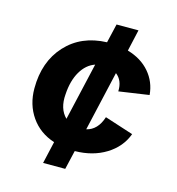

<svg xmlns="http://www.w3.org/2000/svg" viewBox="-105 -690 810 880"><g transform="rotate(15 300.0 -250.0)"><path d="M330 -100Q382 -112 403 -177L539 -133Q515 -68 452.5 -29.5Q390 9 305 10L284 100H179L203 -5Q132 -28 92 -85.5Q52 -143 52 -220Q52 -347 125 -426.5Q198 -506 319 -510L340 -600H444L421 -498Q487 -479 526 -433.5Q565 -388 570 -327L427 -306Q429 -358 395 -384ZM197 -231Q191 -161 230 -123L293 -397Q252 -383 226.5 -339.5Q201 -296 197 -231Z"/></g></svg>

Font: Elaine Sans
Style: Bold Italic
Weight: 700
Italic angle: -13°
Designer: Wei Huang
Foundry: Wei Huang
Version: Version 2.001;December 24, 2019;FontCreator 12.0.0.2547 64-b